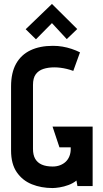

<svg xmlns="http://www.w3.org/2000/svg" viewBox="-20 -942 522 972"><path d="M371 -795 243 -922 110 -794 162 -743 243 -825 318 -744ZM351 -583 385 -677Q365 -687 342.5 -694.5Q320 -702 296.5 -706Q273 -710 248 -710Q182 -710 134.5 -687.5Q87 -665 61.5 -619.5Q36 -574 36 -504V-180Q36 -112 65 -70Q94 -28 141.5 -9Q189 10 246 10Q260 10 282 6.5Q304 3 327 -5.5Q350 -14 367 -28L372 0H449V-301H246L281 -196H338V-187Q338 -168 331.5 -151.5Q325 -135 313 -123.5Q301 -112 284 -105.5Q267 -99 247 -99Q214 -99 192 -108.5Q170 -118 158.5 -137.5Q147 -157 147 -188V-512Q147 -547 161 -566Q175 -585 199.5 -593Q224 -601 255 -601Q270 -601 286 -599Q302 -597 318.5 -593Q335 -589 351 -583Z"/></svg>

Font: Advent Pro
Style: Bold
Weight: 700
Designer: VivaRado, Andreas Kalpakidis
Foundry: VivaRado, Andreas Kalpakidis
Version: Version 3.000